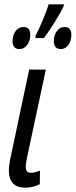

<svg xmlns="http://www.w3.org/2000/svg" viewBox="-20 -858 350 888"><path d="M183 -682Q201 -705 232 -754Q263 -803 274 -829L276 -838H205Q198 -813 178 -765.5Q158 -718 144 -692V-682ZM120 -698Q120 -733 89 -733Q65 -733 51.5 -713.5Q38 -694 38 -668Q38 -631 71 -631Q91 -631 105.5 -650Q120 -669 120 -698ZM310 -698Q310 -733 279 -733Q256 -733 242.5 -713.5Q229 -694 229 -668Q229 -631 262 -631Q282 -631 296 -650Q310 -669 310 -698ZM164 -6 165 -69Q140 -59 122 -59Q99 -59 99 -88Q99 -97 101 -107Q103 -117 105 -129L192 -536H115L30 -135Q26 -117 23.5 -99.5Q21 -82 21 -70Q21 10 97 10Q132 10 164 -6Z"/></svg>

Font: Noto Sans Display Condensed
Style: Italic
Weight: 400
Width: 3
Designer: Monotype Design team
Foundry: Monotype Imaging Inc.
Version: 1.000